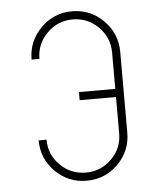

<svg xmlns="http://www.w3.org/2000/svg" viewBox="-50 -710 621 753"><g transform="rotate(-5 261.0 -333.5)"><path d="M261 0Q189 0 138 -51Q87 -102 87 -174H118Q118 -115 160 -73.5Q202 -32 261 -32Q320 -32 362 -73.5Q404 -115 404 -174V-317H261V-349H404V-492Q404 -551 362 -593Q320 -635 261 -635Q202 -635 160 -593Q118 -551 118 -492H87Q87 -564 138 -615.5Q189 -667 261 -667Q334 -667 385 -615.5Q436 -564 436 -492V-174Q436 -102 385 -51Q334 0 261 0Z"/></g></svg>

Font: Zector
Style: Regular
Weight: 400
Designer: GGBot
Version: 0.72